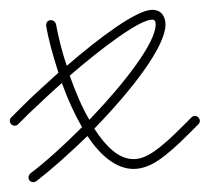

<svg xmlns="http://www.w3.org/2000/svg" viewBox="-30 -357 427 391"><path d="M38 14C40 14 42 13 44 12C75 -12 112 -45 148 -80C174 -41 206 -13 242 -13C276 -13 307 -37 355 -85L374 -104C376 -106 377 -108 377 -111C377 -116 372 -121 367 -121C364 -121 362 -120 360 -118L341 -99C295 -53 268 -33 242 -33C212 -33 186 -58 162 -95C238 -173 307 -262 307 -307C307 -324 298 -337 280 -337C248 -337 172 -280 106 -223C95 -255 88 -286 84 -308C83 -312 79 -316 74 -316C68 -316 64 -312 64 -306V-304C68 -280 77 -246 89 -209C60 -183 33 -158 14 -139L-7 -118C-9 -116 -10 -114 -10 -111C-10 -106 -6 -101 0 -101C3 -101 5 -102 7 -104L28 -125C46 -142 70 -165 96 -188C107 -157 121 -126 137 -98C101 -62 64 -28 32 -4C30 -2 28 1 28 4C28 10 32 14 38 14ZM152 -113C136 -140 123 -172 112 -203C178 -260 254 -317 280 -317C285 -317 287 -314 287 -307C287 -270 224 -188 152 -113Z"/></svg>

Font: Mistral SingleLine Outline
Style: Regular
Weight: 300
Designer: François Chastanet, Élisa Garzelli, Anais Alves, Morgane Autin
Foundry: institut supérieur des arts et du design Toulouse / isdaT
Version: Version 1.000;Glyphs 3.3 (3337)